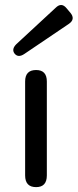

<svg xmlns="http://www.w3.org/2000/svg" viewBox="-20 -767 318 787"><path d="M128 0Q83 0 83 -48V-433Q83 -480 128 -480Q172 -480 172 -433V-48Q172 0 128 0ZM80 -546Q55 -529 40 -547Q26 -565 47 -586L208 -735Q232 -759 253 -733L269 -714Q290 -688 262 -669Z"/></svg>

Font: Zen Maru Gothic Medium
Style: Regular
Weight: 500
Designer: Yoshimichi Ohira
Foundry: Positype
Version: Version 1.001